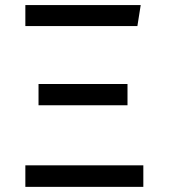

<svg xmlns="http://www.w3.org/2000/svg" viewBox="-20 -726 655 746"><path d="M78.5 -706.2H526.7L513.8 -624.6H78.5ZM129.7 -399.5H475.4V-316.9H129.7ZM78.5 -83.6H536.9V0H78.5Z"/></svg>

Font: Fira Code Fixed
Style: Regular
Weight: 400
Monospace: yes
Designer: Carrois Corporate, Edenspiekermann AG, Nikita Prokopov
Foundry: Carrois Corporate, Edenspiekermann AG, Nikita Prokopov
Version: Version 5.002